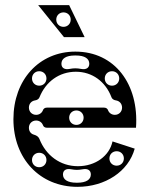

<svg xmlns="http://www.w3.org/2000/svg" viewBox="-20 -712 580 744"><path d="M280 12C388 12 478 -48 502 -136L416 -164C404 -108 350 -68 282 -68C213 -68 158 -110 133 -173C130 -181 123 -187 112 -190C100 -193 92 -203 92 -217C92 -233 104 -245 120 -245C132 -245 142 -238 146 -228C148 -221 154 -217 162 -217H507C519 -385 425 -512 272 -512C132 -512 32 -403 32 -250C32 -97 135 12 280 12ZM120 -267C104 -267 92 -279 92 -295C92 -310 102 -321 116 -323C124 -324 131 -329 133 -335C157 -395 209 -434 274 -434C337 -434 389 -396 412 -335C414 -329 421 -324 429 -323C443 -321 453 -310 453 -295C453 -279 441 -267 425 -267C413 -267 403 -274 399 -284C397 -291 391 -295 383 -295H162C154 -295 148 -291 146 -284C142 -274 132 -267 120 -267ZM132 -64C116 -64 104 -76 104 -92C104 -108 116 -120 132 -120C148 -120 160 -108 160 -92C160 -76 148 -64 132 -64ZM224 -36C224 -52 236 -60 256 -56C272 -53 284 -53 300 -56C320 -60 332 -52 332 -36C332 -16 314 -4 280 -4H276C242 -4 224 -16 224 -36ZM432 -70C416 -70 404 -82 404 -98C404 -114 416 -126 432 -126C448 -126 460 -114 460 -98C460 -82 448 -70 432 -70ZM132 -380C116 -380 104 -392 104 -408C104 -424 116 -436 132 -436C148 -436 160 -424 160 -408C160 -392 148 -380 132 -380ZM218 -465C218 -485 236 -497 270 -497H274C308 -497 326 -485 326 -465C326 -449 314 -441 294 -445C278 -448 266 -448 250 -445C230 -441 218 -449 218 -465ZM414 -380C398 -380 386 -392 386 -408C386 -424 398 -436 414 -436C430 -436 442 -424 442 -408C442 -392 430 -380 414 -380ZM276 -228C260 -228 248 -240 248 -256C248 -272 260 -284 276 -284C292 -284 304 -272 304 -256C304 -240 292 -228 276 -228ZM228 -568H308L248 -692H128ZM226 -608C210 -608 198 -620 198 -636C198 -652 210 -664 226 -664C242 -664 254 -652 254 -636C254 -620 242 -608 226 -608Z"/></svg>

Font: Apfel Grotezk Brukt
Style: Regular
Weight: 300
Designer: Luigi Gorlero
Foundry: © 2023, Luigi Gorlero & Collletttivo
Version: Version 2.000;Glyphs 3.2 (3217)